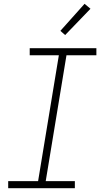

<svg xmlns="http://www.w3.org/2000/svg" viewBox="-20 -988 540 1008"><path d="M373 0H23V-37H180L289 -698H136V-735H486V-698H329L220 -37H373ZM322 -804 297 -826 424 -968 455 -942Z"/></svg>

Font: Iosevka Term Curly XLt Obl
Style: Regular
Weight: 200
Italic angle: -9°
Designer: Belleve Invis
Foundry: Belleve Invis
Version: Version 32.3.0